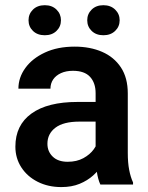

<svg xmlns="http://www.w3.org/2000/svg" viewBox="-20 -720 579 749"><path d="M353 -356.4Q353 -396.5 331.3 -420.2Q309.6 -443.8 264.6 -443.8Q237.8 -443.8 218 -434.8Q198.2 -425.8 187.5 -410.2Q176.8 -394.5 176.8 -374H51.8Q51.8 -417.5 78.9 -454.8Q106 -492.2 155.3 -515.1Q204.6 -538.1 271.5 -538.1Q331.5 -538.1 378.2 -517.8Q424.8 -497.6 451.7 -457Q478.5 -416.5 478.5 -355.5V-124Q478.5 -85.4 483.9 -57.4Q489.3 -29.3 499 -8.3V0H371.6Q362.3 -19.5 357.7 -50.3Q353 -81.1 353 -110.8ZM371.1 -245.6H290Q227.5 -245.6 196.3 -221.9Q165 -198.2 165 -159.2Q165 -128.9 185.8 -108.9Q206.5 -88.9 244.1 -88.9Q279.3 -88.9 305.2 -103Q331.1 -117.2 345.7 -137.5Q360.4 -157.7 360.8 -175.8L399.4 -120.1Q393.1 -100.6 379.4 -78.1Q365.7 -55.7 343.5 -35.6Q321.3 -15.6 290.5 -2.9Q259.8 9.8 219.2 9.8Q168 9.8 127.2 -10.7Q86.4 -31.2 63.2 -67.1Q40 -103 40 -147.9Q40 -231.9 102.8 -277.1Q165.5 -322.3 282.2 -322.3H371.1ZM383.3 -582.5Q355 -582.5 337.6 -599.4Q320.3 -616.2 320.3 -641.1Q320.3 -665.5 337.6 -682.6Q355 -699.7 383.3 -699.7Q411.6 -699.7 429.2 -682.6Q446.8 -665.5 446.8 -641.1Q446.8 -616.2 429.2 -599.4Q411.6 -582.5 383.3 -582.5ZM154.8 -582.5Q126 -582.5 108.6 -599.4Q91.3 -616.2 91.3 -641.1Q91.3 -665.5 108.6 -682.6Q126 -699.7 154.8 -699.7Q183.1 -699.7 200.4 -682.6Q217.8 -665.5 217.8 -641.1Q217.8 -616.2 200.4 -599.4Q183.1 -582.5 154.8 -582.5Z"/></svg>

Font: Heebo SemiBold
Style: Regular
Weight: 600
Designer: Oded Ezer
Foundry: Ezer Type House
Version: Version 3.100